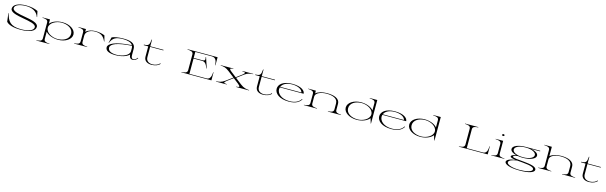

<svg xmlns="http://www.w3.org/2000/svg" viewBox="162 -3057 17707 5614"><g transform="rotate(15 9016.0 -250.0)"><path d="M539 15C820 15 981 -61 981 -189C981 -425 188 -346 185 -547C184 -651 362 -697 520 -697C710 -697 851 -627 905 -468H915L878 -643C786 -685 685 -715 520 -715C293 -715 132 -640 132 -517C132 -291 926 -358 926 -162C926 -56 755 -3 554 -3C219 -3 139 -134 83 -364H73L104 -112C165 -34 317 15 539 15Z M1069 190V200H1466V190C1375 184 1296 176 1296 89V-130C1368 -41 1518 15 1675 15C1891 15 2073 -97 2073 -250C2073 -402 1891 -515 1675 -515C1518 -515 1368 -459 1296 -369V-500H1069V-490C1159 -484 1239 -476 1239 -389V89C1239 176 1159 184 1069 190ZM1651 -3C1492 -3 1296 -98 1296 -250C1296 -401 1492 -497 1651 -497C1841 -497 2002 -406 2002 -250C2002 -94 1841 -3 1651 -3Z M2385 -111V-305C2388 -435 2529 -498 2663 -498C2832 -498 2922 -439 2990 -285H3000L2954 -461C2882 -494 2782 -514 2665 -514C2569 -514 2450 -481 2385 -414V-500H2158V-490C2248 -484 2328 -476 2328 -389V-111C2328 -24 2250 -17 2158 -10V0H2555V-10C2464 -17 2385 -23 2385 -111Z M3412 15C3585 15 3742 -31 3825 -113C3831 -27 3868 16 3937 16C3994 16 4039 -13 4082 -70L4069 -83C4032 -32 3991 -6 3952 -6C3898 -6 3882 -50 3882 -124V-296C3882 -487 3709 -515 3512 -515C3349 -515 3233 -487 3171 -458L3127 -282H3137C3199 -446 3300 -497 3515 -497C3643 -497 3762 -468 3802 -392C3296 -361 3107 -251 3107 -143C3107 -33 3231 15 3412 15ZM3440 -4C3284 -4 3178 -51 3178 -152C3178 -264 3373 -349 3811 -375C3820 -354 3825 -332 3825 -305V-217C3825 -77 3603 -4 3440 -4Z M4139 -482H4275V-172C4275 -46 4373 15 4504 15C4622 15 4719 -30 4757 -83L4745 -97C4716 -51 4623 -5 4525 -5C4420 -5 4332 -57 4332 -172V-482H4733V-500H4332V-700H4319C4303 -533 4284 -500 4139 -500Z M6143 -682C6264 -682 6299 -595 6306 -455H6316V-700H5406V-690C5498 -683 5583 -676 5583 -589V-111C5583 -24 5498 -17 5406 -10V0H6316V-244H6306C6299 -112 6266 -18 6160 -18H5646V-482L5898 -481C5987 -481 6027 -440 6086 -296L6096 -299L5988 -620L5978 -617C5999 -523 5986 -500 5898 -500H5646V-682Z M6453 -10V0H6781V-10C6697 -17 6652 -23 6753 -100L6932 -232L7092 -108C7197 -23 7151 -17 7064 -10V0H7455V-10C7368 -17 7293 -24 7183 -110L6994 -258L7189 -405C7290 -481 7367 -484 7449 -490V-500H7120V-490C7205 -483 7249 -476 7148 -398L6978 -271L6808 -404C6718 -478 6765 -483 6849 -490V-500H6465V-490C6553 -483 6619 -477 6727 -393L6917 -245L6716 -97C6610 -19 6537 -17 6453 -10Z M7514 -482H7650V-172C7650 -46 7748 15 7879 15C7997 15 8094 -30 8132 -83L8120 -97C8091 -51 7998 -5 7900 -5C7795 -5 7707 -57 7707 -172V-482H8108V-500H7707V-700H7694C7678 -533 7659 -500 7514 -500Z M8658 15C8877 15 8976 -62 9033 -151L9018 -161C8964 -71 8855 -3 8674 -3C8421 -3 8293 -137 8293 -264C8293 -283 8296 -302 8301 -320H9022C9022 -405 8915 -515 8633 -515C8359 -515 8222 -395 8222 -258C8222 -118 8368 15 8658 15ZM8308 -338C8345 -426 8451 -497 8634 -497C8787 -497 8928 -441 8950 -338Z M10069 -111V-292C10069 -464 9882 -514 9679 -514C9547 -514 9417 -481 9344 -416V-500H9114V-490C9204 -484 9284 -476 9284 -389V-111C9285 -25 9206 -17 9114 -10V0H9511V-10C9420 -17 9341 -23 9341 -111V-322C9343 -430 9501 -496 9674 -496C9842 -496 10011 -451 10011 -292V-111C10011 -25 9932 -18 9841 -10V0H10239V-10C10148 -17 10069 -24 10069 -111Z M10714 15C10873 15 11026 -44 11097 -136L11143 15H11150V-700H10922V-690C11013 -684 11093 -676 11092 -589V-370C11020 -459 10871 -515 10714 -515C10497 -515 10315 -403 10315 -250C10315 -97 10497 15 10714 15ZM10738 -3C10547 -3 10387 -93 10387 -249C10387 -405 10547 -497 10737 -497C10896 -497 11092 -402 11092 -249C11092 -99 10896 -3 10738 -3Z M11762 15C11981 15 12080 -62 12137 -151L12122 -161C12068 -71 11959 -3 11778 -3C11525 -3 11397 -137 11397 -264C11397 -283 11400 -302 11405 -320H12126C12126 -405 12019 -515 11737 -515C11463 -515 11326 -395 11326 -258C11326 -118 11472 15 11762 15ZM11412 -338C11449 -426 11555 -497 11738 -497C11891 -497 12032 -441 12054 -338Z M12636 15C12795 15 12948 -44 13019 -136L13065 15H13072V-700H12844V-690C12935 -684 13015 -676 13014 -589V-370C12942 -459 12793 -515 12636 -515C12419 -515 12237 -403 12237 -250C12237 -97 12419 15 12636 15ZM12660 -3C12469 -3 12309 -93 12309 -249C12309 -405 12469 -497 12659 -497C12818 -497 13014 -402 13014 -249C13014 -99 12818 -3 12660 -3Z M14670 -244C14664 -119 14641 -24 14534 -18H14041V-589C14041 -676 14121 -683 14210 -690V-700H13807V-690C13899 -683 13977 -676 13977 -589V-111C13977 -24 13899 -17 13807 -10V0H14680V-244Z M14787 -10V0H15184V-10C15093 -17 15014 -23 15014 -111V-500H14787V-490C14877 -484 14957 -476 14957 -389V-111C14957 -24 14879 -17 14787 -10ZM15002 -645C15016 -658 15014 -677 14997 -687C14980 -696 14960 -694 14947 -681C14934 -669 14936 -651 14953 -641C14970 -631 14989 -634 15002 -645Z M15698 -169C15912 -169 16084 -237 16084 -335C16084 -403 16002 -456 15880 -482H16137V-500H15701H15698C15482 -500 15311 -433 15311 -335C15311 -271 15384 -220 15495 -192C15405 -178 15346 -156 15345 -120C15344 -85 15410 -68 15503 -56C15324 -34 15241 19 15241 72C15241 146 15394 214 15691 215C15999 216 16143 154 16141 74C16137 -110 15411 -46 15411 -131C15411 -157 15490 -174 15542 -182C15589 -174 15642 -169 15698 -169ZM15698 -187C15491 -187 15378 -259 15378 -335C15378 -410 15491 -482 15698 -482C15903 -482 16017 -411 16017 -335C16017 -259 15903 -187 15698 -187ZM15308 73C15308 9 15404 -28 15559 -50C15774 -28 16073 -22 16073 82C16073 158 15893 197 15686 197C15459 197 15308 136 15308 73Z M16207 -10V0H16604V-10C16513 -17 16434 -23 16434 -111V-322C16436 -430 16591 -497 16764 -497C16932 -497 17099 -451 17099 -292V-111C17099 -25 17020 -18 16929 -10V0H17326V-10C17236 -17 17156 -24 17156 -111V-292C17156 -461 16966 -515 16773 -515C16642 -515 16510 -483 16434 -416V-700H16207V-690C16297 -684 16377 -676 16377 -589V-111C16377 -25 16299 -17 16207 -10Z M17377 -482H17513V-172C17513 -46 17611 15 17742 15C17860 15 17957 -30 17995 -83L17983 -97C17954 -51 17861 -5 17763 -5C17658 -5 17570 -57 17570 -172V-482H17971V-500H17570V-700H17557C17541 -533 17522 -500 17377 -500Z"/></g></svg>

Font: Sprat Extended Light
Style: Regular
Weight: 300
Width: 9
Designer: Ethan Nakache
Foundry: Collletttivo
Version: Version 2.000;Glyphs 3.2 (3217)